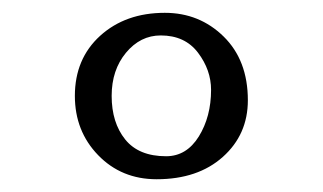

<svg xmlns="http://www.w3.org/2000/svg" viewBox="-20 -660 501 298"><path d="M223.1 -381.8Q168.5 -381.8 132.3 -419.2Q96.2 -456.5 96.2 -511.2Q96.2 -568.8 135.5 -604.5Q174.8 -640.1 235.8 -640.1Q289.6 -640.1 327.1 -603.3Q364.7 -566.4 364.7 -504.4Q364.7 -451.2 325.9 -416.5Q287.1 -381.8 223.1 -381.8ZM237.8 -417.5Q269.5 -417.5 288.6 -448.2Q307.6 -479 307.6 -520.5Q307.6 -551.3 287.4 -578.1Q267.1 -605 229.5 -605Q197.8 -605 175.5 -578.1Q153.3 -551.3 153.3 -511.2Q153.3 -469.7 174.3 -443.6Q195.3 -417.5 237.8 -417.5Z"/></svg>

Font: Elstob Light
Style: Regular
Weight: 300
Designer: Peter S. Baker
Version: Version 1.015